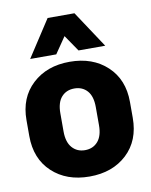

<svg xmlns="http://www.w3.org/2000/svg" viewBox="-77 -704 606 771"><g transform="rotate(-10 226.5 -318.0)"><path d="M15.6 -192.4Q15.6 -99.6 74.2 -44.9Q132.8 9.8 226.6 9.8Q320.3 9.8 378.9 -44.9Q437.5 -99.6 437.5 -192.4V-257.3Q437.5 -348.6 378.9 -403.3Q320.3 -458 226.6 -458Q133.3 -458 74.5 -403.3Q15.6 -348.6 15.6 -257.3ZM154.3 -260.7Q154.3 -304.7 174.1 -326.9Q193.8 -349.1 226.6 -349.1Q259.3 -349.1 279.1 -326.9Q298.8 -304.7 298.8 -260.7V-186.5Q298.8 -143.1 279.1 -120.4Q259.3 -97.7 226.6 -97.7Q194.3 -97.7 174.3 -120.4Q154.3 -143.1 154.3 -186.5ZM279.8 -646.5H170.4L72.8 -496.6H179.2L224.6 -563L270 -496.6H378.9Z"/></g></svg>

Font: Roboto Flex Super Cond Bold
Style: Regular
Weight: 700
Width: 3
Designer: Berlow after Robertson
Foundry: Google
Version: Version 3.000